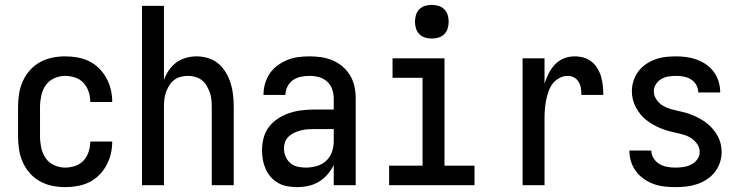

<svg xmlns="http://www.w3.org/2000/svg" viewBox="-20 -759 3040 787"><path d="M247 8Q220 8 193.5 2.5Q167 -3 143.5 -16Q120 -29 102 -49.5Q84 -70 73 -95Q62 -120 58 -146.5Q54 -173 54 -200V-320Q54 -347 58 -373.5Q62 -400 73 -425Q84 -450 102 -470.5Q120 -491 143.5 -504Q167 -517 193.5 -522.5Q220 -528 247 -528Q273 -528 298 -523.5Q323 -519 345.5 -508Q368 -497 386 -479Q404 -461 416 -439Q428 -417 434 -392.5Q440 -368 440 -342V-341H350V-342Q350 -362 343.5 -382.5Q337 -403 323 -418.5Q309 -434 288.5 -441Q268 -448 247 -448Q224 -448 202 -438Q180 -428 167 -409Q154 -390 149 -366.5Q144 -343 144 -320V-200Q144 -177 149 -153.5Q154 -130 167 -111Q180 -92 202 -82Q224 -72 247 -72Q268 -72 288.5 -79Q309 -86 323 -101.5Q337 -117 343.5 -137.5Q350 -158 350 -178V-179H440V-178Q440 -152 434 -127.5Q428 -103 416 -81Q404 -59 386 -41Q368 -23 345.5 -12Q323 -1 298 3.5Q273 8 247 8Z M562 0V-735H652V-432Q660 -453 672.5 -471.5Q685 -490 703 -503Q721 -516 742.5 -522Q764 -528 786 -528Q810 -528 834 -520.5Q858 -513 876 -497.5Q894 -482 906.5 -460.5Q919 -439 926 -416Q933 -393 935.5 -368.5Q938 -344 938 -320V0H848V-320Q848 -335 846.5 -350.5Q845 -366 840 -380Q835 -394 827 -407.5Q819 -421 807 -430.5Q795 -440 780 -444Q765 -448 750 -448Q735 -448 720 -444Q705 -440 693 -430.5Q681 -421 673 -407.5Q665 -394 660 -380Q655 -366 653.5 -350.5Q652 -335 652 -320V0Z M1197 8Q1178 8 1158 4.5Q1138 1 1121 -8.5Q1104 -18 1090.5 -33Q1077 -48 1069 -66Q1061 -84 1057.5 -103.5Q1054 -123 1054 -142Q1054 -168 1060.5 -193.5Q1067 -219 1083 -239.5Q1099 -260 1121 -274Q1143 -288 1167.5 -296Q1192 -304 1217.5 -307Q1243 -310 1269 -310H1348V-355Q1348 -375 1341.5 -393.5Q1335 -412 1320.5 -425Q1306 -438 1287 -443Q1268 -448 1249 -448Q1231 -448 1213.5 -444.5Q1196 -441 1181.5 -431Q1167 -421 1158.5 -404.5Q1150 -388 1150 -370H1060V-371Q1060 -394 1066.5 -416.5Q1073 -439 1086 -458Q1099 -477 1118 -491Q1137 -505 1158.5 -513.5Q1180 -522 1202.5 -525Q1225 -528 1249 -528Q1273 -528 1297 -524.5Q1321 -521 1343.5 -511.5Q1366 -502 1384.5 -486Q1403 -470 1415.5 -449Q1428 -428 1433 -404Q1438 -380 1438 -355V0H1348V-83Q1338 -62 1322.5 -44Q1307 -26 1287 -14Q1267 -2 1244 3Q1221 8 1197 8ZM1233 -72Q1255 -72 1277 -78Q1299 -84 1316 -99Q1333 -114 1340.5 -136Q1348 -158 1348 -180V-230H1269Q1255 -230 1241 -229Q1227 -228 1213.5 -224.5Q1200 -221 1187.5 -215.5Q1175 -210 1164.5 -200.5Q1154 -191 1149 -178Q1144 -165 1144 -151Q1144 -134 1150.5 -118Q1157 -102 1169.5 -91Q1182 -80 1199 -76Q1216 -72 1233 -72Z M1575 0V-80H1712V-440H1589V-520H1802V-80H1925V0ZM1750 -601Q1736 -601 1722.5 -605Q1709 -609 1699 -619Q1689 -629 1685 -642.5Q1681 -656 1681 -670Q1681 -684 1685 -697.5Q1689 -711 1699 -721Q1709 -731 1722.5 -735Q1736 -739 1750 -739Q1764 -739 1777.5 -735Q1791 -731 1801 -721Q1811 -711 1815 -697.5Q1819 -684 1819 -670Q1819 -656 1815 -642.5Q1811 -629 1801 -619Q1791 -609 1777.5 -605Q1764 -601 1750 -601Z M2122 0V-520H2212V-416Q2219 -438 2229 -458Q2239 -478 2254.5 -494.5Q2270 -511 2291 -519.5Q2312 -528 2335 -528Q2354 -528 2372 -523Q2390 -518 2404.5 -506.5Q2419 -495 2429 -478.5Q2439 -462 2444 -444Q2449 -426 2451 -407.5Q2453 -389 2453 -370H2363Q2363 -384 2361 -397.5Q2359 -411 2352 -423Q2345 -435 2333 -441.5Q2321 -448 2307 -448Q2289 -448 2272.5 -439Q2256 -430 2245 -415.5Q2234 -401 2228 -383.5Q2222 -366 2218.5 -348Q2215 -330 2213.5 -312Q2212 -294 2212 -276V0Z M2749 8Q2726 8 2703.5 5.5Q2681 3 2660 -4.5Q2639 -12 2620 -25Q2601 -38 2587.5 -56Q2574 -74 2567 -95.5Q2560 -117 2560 -140V-142H2650V-141Q2650 -124 2659.5 -109.5Q2669 -95 2683.5 -86.5Q2698 -78 2715 -75Q2732 -72 2749 -72Q2765 -72 2781.5 -74.5Q2798 -77 2813 -84.5Q2828 -92 2838 -105.5Q2848 -119 2848 -136Q2848 -153 2838.5 -167.5Q2829 -182 2815 -191.5Q2801 -201 2784.5 -206Q2768 -211 2751.5 -214.5Q2735 -218 2719 -222.5Q2703 -227 2687 -233.5Q2671 -240 2656.5 -248.5Q2642 -257 2628.5 -267.5Q2615 -278 2604.5 -291.5Q2594 -305 2586 -320Q2578 -335 2574 -351.5Q2570 -368 2570 -385Q2570 -406 2576.5 -427Q2583 -448 2596 -465.5Q2609 -483 2627 -495.5Q2645 -508 2665.5 -515.5Q2686 -523 2708 -525.5Q2730 -528 2751 -528Q2773 -528 2794.5 -525Q2816 -522 2836.5 -514.5Q2857 -507 2875 -494.5Q2893 -482 2906 -464Q2919 -446 2925.5 -425Q2932 -404 2932 -382V-380H2842V-381Q2842 -397 2834 -411Q2826 -425 2812.5 -433.5Q2799 -442 2783 -445Q2767 -448 2751 -448Q2736 -448 2720 -445.5Q2704 -443 2690.5 -435Q2677 -427 2668.5 -413.5Q2660 -400 2660 -385Q2660 -368 2669.5 -353Q2679 -338 2693 -328.5Q2707 -319 2723 -314Q2739 -309 2755.5 -305.5Q2772 -302 2788.5 -297.5Q2805 -293 2820.5 -286.5Q2836 -280 2851 -271.5Q2866 -263 2879 -252.5Q2892 -242 2903 -229Q2914 -216 2922 -201Q2930 -186 2934 -169.5Q2938 -153 2938 -136Q2938 -113 2930.5 -91.5Q2923 -70 2909.5 -53Q2896 -36 2877 -23.5Q2858 -11 2836.5 -4Q2815 3 2793 5.5Q2771 8 2749 8Z"/></svg>

Font: Iosevka Curly Medium
Style: Regular
Weight: 500
Monospace: yes
Designer: Belleve Invis
Foundry: Belleve Invis
Version: Version 22.1.2; ttfautohint (v1.8.4)